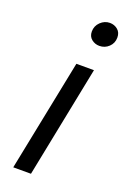

<svg xmlns="http://www.w3.org/2000/svg" viewBox="-136 -737 521 785"><g transform="rotate(20 124.5 -345.0)"><path d="M30.5 0 128.3 -486H204.8L107.6 0ZM191 -586.8Q172 -586.8 157.2 -598.6Q142.4 -610.5 142.4 -631.7Q142.4 -656.3 160 -673.2Q177.6 -690.1 200.5 -690.1Q219.9 -690.1 234.5 -678Q249.1 -666 249.1 -643.9Q249.1 -619.4 232 -603.1Q215 -586.8 191 -586.8Z"/></g></svg>

Font: Source Sans Variable
Style: Italic
Weight: 200
Italic angle: -11°
Designer: Paul D. Hunt
Foundry: Adobe Systems Incorporated
Version: Version 3.006;hotconv 1.0.111;makeotfexe 2.5.65597